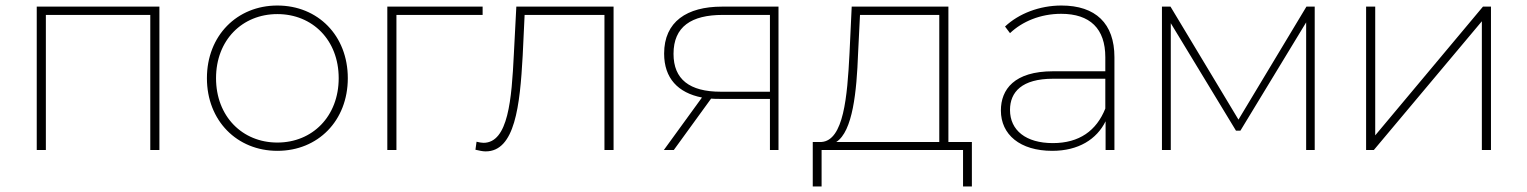

<svg xmlns="http://www.w3.org/2000/svg" viewBox="-20 -543 5529 695"><path d="M113 -519V0H146V-489H524V0H557V-519Z M984 3C1131 3 1239 -106 1239 -260C1239 -414 1131 -523 984 -523C838 -523 729 -414 729 -260C729 -106 838 3 984 3ZM984 -27C857 -27 762 -122 762 -260C762 -398 857 -492 984 -492C1111 -492 1206 -398 1206 -260C1206 -122 1111 -27 984 -27Z M1727 -519H1382V0H1415V-489H1727Z M1849 -519 1840 -346C1832 -184 1820 -26 1730 -26C1723 -26 1713 -28 1705 -30L1701 -1C1715 2 1726 5 1738 5C1844 5 1862 -160 1872 -341L1879 -489H2168V0H2201V-519Z M2593 -519C2467 -519 2384 -465 2384 -349C2384 -260 2434 -207 2521 -190L2383 0H2419L2554 -186C2564 -185 2574 -185 2585 -185H2767V0H2798V-519ZM2418 -348C2418 -447 2483 -489 2596 -489H2767V-211H2589C2476 -211 2418 -256 2418 -348Z M3413 -29V-519H3063L3055 -349C3047 -193 3034 -34 2953 -29H2922V132H2954V0H3466V132H3498V-29ZM3093 -489H3380V-29H3007C3067 -67 3081 -213 3086 -348Z M3822 -523C3743 -523 3668 -494 3618 -447L3636 -423C3680 -465 3746 -493 3821 -493C3926 -493 3981 -439 3981 -336V-285H3792C3651 -285 3603 -219 3603 -143C3603 -56 3672 3 3789 3C3884 3 3950 -39 3982 -104V0H4014V-336C4014 -458 3946 -523 3822 -523ZM3791 -25C3694 -25 3636 -71 3636 -145C3636 -210 3679 -258 3792 -258H3981V-150C3949 -70 3887 -25 3791 -25Z M4709 -519 4463 -110 4217 -519H4186V0H4218V-459L4454 -70H4470L4708 -462V0H4739V-519Z M4925 0H4953L5344 -466V0H5377V-519H5348L4958 -53V-519H4925Z"/></svg>

Font: Talent ExtraLight
Style: Regular
Weight: 200
Designer: Mike Powis
Version: Version 1.001;hotconv 1.0.109;makeotfexe 2.5.65596